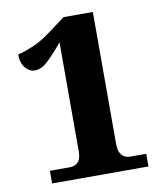

<svg xmlns="http://www.w3.org/2000/svg" viewBox="-81 -785 729 852"><g transform="rotate(-10 283.5 -359.0)"><path d="M85 0V-57H173Q190 -57 202 -63.5Q214 -70 220 -84Q226 -98 226 -120V-611Q188 -565 157.5 -536Q127 -507 97 -507Q73 -507 54.5 -529Q36 -551 36 -589Q66 -597 105 -613Q144 -629 193 -666L263 -718H395V-120Q395 -103 400 -89Q405 -75 417 -66Q429 -57 449 -57H519V0Z"/></g></svg>

Font: Noto Serif Ethiopic ExtraBold
Style: Regular
Weight: 800
Version: Version 2.102